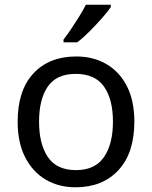

<svg xmlns="http://www.w3.org/2000/svg" viewBox="-20 -786 645 816"><path d="M551 -269Q551 -136 483.5 -63Q416 10 301 10Q230 10 174.5 -22.5Q119 -55 87 -117.5Q55 -180 55 -269Q55 -402 122 -474Q189 -546 304 -546Q377 -546 432.5 -513.5Q488 -481 519.5 -419.5Q551 -358 551 -269ZM146 -269Q146 -174 183.5 -118.5Q221 -63 303 -63Q384 -63 422 -118.5Q460 -174 460 -269Q460 -364 422 -418Q384 -472 302 -472Q220 -472 183 -418Q146 -364 146 -269ZM451 -756Q439 -738 414 -709.5Q389 -681 360.5 -652.5Q332 -624 308 -606H250V-618Q265 -637 282.5 -663Q300 -689 317 -716.5Q334 -744 345 -766H451Z"/></svg>

Font: Noto Sans Sharada
Style: Regular
Weight: 400
Designer: Monotype Design Team
Foundry: Monotype Imaging Inc.
Version: Version 2.006; ttfautohint (v1.8.4.7-5d5b)